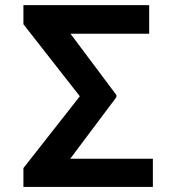

<svg xmlns="http://www.w3.org/2000/svg" viewBox="-20 -741 699 761"><path d="M585.9 -111.8V0H72.8V-74.7L296.4 -359.4L72.8 -645V-720.7H571.3V-607.4H259.3L441.4 -364.3V-356L258.3 -111.8Z"/></svg>

Font: Inter Semi Bold
Style: Regular
Weight: 600
Designer: Rasmus Andersson
Foundry: rsms
Version: Version 4.000;git-e0f93cc